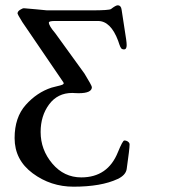

<svg xmlns="http://www.w3.org/2000/svg" viewBox="-20 -689 643 723"><path d="M298 -412Q325 -368 326 -361Q326 -338 276 -338Q270 -338 262 -338.5Q254 -339 252 -339Q197 -339 165 -296Q133 -253 133 -192Q133 -125 177 -73Q221 -21 286 -21Q386 -21 424 -116Q442 -160 448 -160Q456 -160 462 -155.5Q468 -151 468 -145Q468 -129 457 -52Q453 -29 423 -15Q361 14 257 14Q171 14 103 -36.5Q35 -87 35 -169Q35 -247 77 -294Q119 -341 174 -359Q180 -361 193.5 -364Q207 -367 213.5 -369.5Q220 -372 220 -376L218 -380L64 -606Q64 -607 59 -614.5Q54 -622 50 -629.5Q46 -637 46 -638Q46 -646 55.5 -652Q65 -658 70 -658Q76 -658 115.5 -654Q155 -650 157 -650H325Q391 -650 398 -655Q416 -669 423 -669Q436 -669 438 -652Q449 -578 455 -541Q457 -527 457 -519Q457 -503 447 -503Q440 -503 436.5 -507Q433 -511 429 -523L425 -535Q397 -610 349 -610H187Q164 -610 164 -604Q164 -592 188 -564Z"/></svg>

Font: EB Garamond SC 12
Style: Regular
Weight: 400
Version: Version 0.016 ; ttfautohint (v0.97) -l 8 -r 50 -G 200 -x 0 -